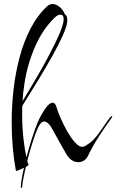

<svg xmlns="http://www.w3.org/2000/svg" viewBox="-20 -835 577 953"><path d="M83 94Q84 77 88 52Q92 27 99 -2Q85 5 72 10Q59 15 59 13Q49 -40 43.5 -101.5Q38 -163 38 -230Q38 -310 47.5 -392.5Q57 -475 77.5 -551.5Q98 -628 131.5 -693Q165 -758 214 -804Q227 -815 241 -815Q258 -815 275.5 -801Q293 -787 302 -764Q314 -758 314 -736Q314 -718 305 -692Q293 -658 267 -608Q241 -558 208.5 -502.5Q176 -447 144.5 -396.5Q113 -346 91 -310Q90 -299 90 -288Q90 -277 90 -266Q90 -202 96.5 -146Q103 -90 111 -54Q124 -102 139 -149.5Q154 -197 168 -230Q184 -266 204.5 -295.5Q225 -325 241 -325Q255 -325 262 -299Q264 -289 273.5 -266Q283 -243 297 -214.5Q311 -186 328 -160Q345 -134 362 -118.5Q379 -103 395 -107Q403 -109 428 -127.5Q453 -146 489 -200Q499 -214 508.5 -228Q518 -242 528 -254Q533 -260 536 -258Q539 -256 535 -251Q504 -209 472 -159.5Q440 -110 417 -62Q409 -46 396.5 -38Q384 -30 370 -30Q333 -30 310 -69Q267 -143 243.5 -187.5Q220 -232 199 -232Q183 -232 168 -200Q155 -171 141 -126.5Q127 -82 115 -36Q117 -31 118.5 -26Q120 -21 122 -17Q122 -14 108 -6Q101 24 96 50.5Q91 77 90 94Q90 98 86.5 97.5Q83 97 83 94ZM92 -333Q115 -371 144 -420Q173 -469 201.5 -520.5Q230 -572 253.5 -620Q277 -668 289 -704Q296 -726 296 -740Q296 -762 280 -762Q266 -762 253 -749Q192 -691 153.5 -602Q115 -513 101 -418Q94 -375 92 -333Z"/></svg>

Font: Festive
Style: Regular
Weight: 400
Designer: Robert E. Leuschke
Foundry: Robert E. Leuschke
Version: Version 1.101; ttfautohint (v1.8.3)